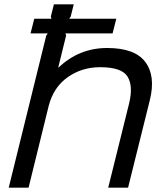

<svg xmlns="http://www.w3.org/2000/svg" viewBox="-20 -860 761 880"><path d="M667 -402 567 0H476L572 -387Q591 -466 564.5 -509Q538 -552 439 -552Q355 -552 290 -506Q225 -460 203 -374L111 0H20L192 -697L199 -707H120L137 -774H216L213 -784L227 -840H318L304 -784L297 -774H513L496 -707H280L283 -697L247 -551H249Q343 -640 471 -640Q598 -640 646 -576Q694 -512 667 -402Z"/></svg>

Font: Sinkin Sans 400 Italic
Style: Italic
Weight: 400
Italic angle: -112°
Designer: Keith Bates
Foundry: K-Type
Version: Sinkin Sans (version 1.0)  by Keith Bates   •   © 2014   www